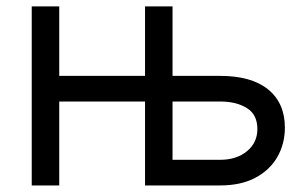

<svg xmlns="http://www.w3.org/2000/svg" viewBox="-20 -565 939 585"><path d="M76.7 0V-545.5H160.5V-333.8H421.9V-545.5H505.7V-333.8H650.6Q746.4 -333.8 797.2 -292.3Q848 -250.7 848 -176.1Q848 -127.1 825.3 -87.2Q802.6 -47.2 758.5 -23.6Q714.5 0 650.6 0H421.9V-255.7H160.5V0ZM505.7 -255.7V-78.1H650.6Q700.6 -78.1 732.4 -104.2Q764.2 -130.3 764.2 -171.9Q764.2 -215.6 732.4 -235.6Q700.6 -255.7 650.6 -255.7Z"/></svg>

Font: Inter Alia
Style: Regular
Weight: 400
Designer: Rasmus Andersson (Latin, Greek, Cyrillic etc.) and Evan from Shavian.info (Shavian, old style figures)
Foundry: Shavian.info
Version: Version 0.001;git-37ab20767